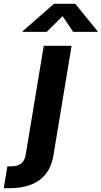

<svg xmlns="http://www.w3.org/2000/svg" viewBox="-123 -787 534 1011"><path d="M107.3 -545.9H254L158.9 28Q148.8 90.6 117.8 129.3Q86.9 168 38.3 186Q-10.2 204.1 -73.5 204.1H-103.2L-84.2 88.8H-64.6Q-28.1 88.8 -10.2 73.1Q7.7 57.4 12.7 25.9ZM123.1 -619.1H-4.2L-3.5 -622.7L161.2 -767.1H273.4L390.7 -622.7L390 -619.1H262.2L206.7 -702.2Z"/></svg>

Font: Inter Variable
Style: Italic
Weight: 400
Italic angle: -9.39999°
Designer: Rasmus Andersson
Foundry: rsms
Version: Version 4.001;git-9221beed3